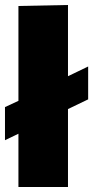

<svg xmlns="http://www.w3.org/2000/svg" viewBox="-30 -751 374 771"><path d="M44 -214 -10 -188V-321L44 -346V-727L243 -731V-445L324 -484V-352L243 -313V0H44Z"/></svg>

Font: Murecho Black
Style: Regular
Weight: 900
Designer: Neil Summerour
Foundry: Positype
Version: Version 1.010; ttfautohint (v1.8.3)